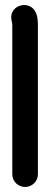

<svg xmlns="http://www.w3.org/2000/svg" viewBox="-20 -672 196 765"><path d="M131 22.5V-570.9C131 -590 129.2 -604.1 125.3 -615.7C104.9 -676.7 14.9 -654.9 25.5 -593.3C28 -579 29 -580.8 29 -571.6V22.5C29 51.8 53.4 73 80 73C106.6 73 131 51.8 131 22.5Z"/></svg>

Font: Take Off
Style: YouHoser
Weight: 400
Foundry: Cannot Into Space Fonts
Version: Version 0.89